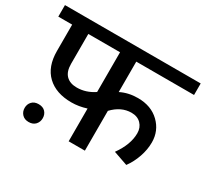

<svg xmlns="http://www.w3.org/2000/svg" viewBox="-147 -822 1110 1036"><g transform="rotate(30 408.0 -303.5)"><path d="M262.7 -272.9Q319.3 -272.9 370.1 -307.1V-554.7H172.4V-368.2Q172.4 -320.8 195.8 -296.9Q219.2 -272.9 262.7 -272.9ZM471.2 0H370.1V-204.1Q323.2 -189 277.3 -189Q181.2 -189 126.5 -241Q71.8 -293 71.8 -390.6V-554.7H-14.6V-626.5H831.1V-554.7H471.2V-365.2Q519 -389.2 578.1 -389.2Q660.6 -389.2 711.4 -340.1Q762.2 -291 762.2 -218.8Q762.2 -174.3 746.3 -128.2Q730.5 -82 703.1 -44.9L614.7 -75.7Q669.4 -152.3 669.4 -222.2Q669.4 -257.8 647.2 -280.5Q625 -303.2 587.4 -303.2Q523.4 -303.2 471.2 -248ZM130.4 -92.8Q157.7 -92.8 172.4 -76.9Q187 -61 187 -37.6Q187 -14.2 172.1 2Q157.2 18.1 130.4 18.1Q104.5 18.1 89.4 2Q74.2 -14.2 74.2 -37.6Q74.2 -61 89.1 -76.9Q104 -92.8 130.4 -92.8Z"/></g></svg>

Font: Khula Semibold
Style: Regular
Weight: 600
Designer: Erin McLaughlin, Steve Matteson
Version: Version 1.000;PS 1.0;hotconv 1.0.72;makeotf.lib2.5.5900